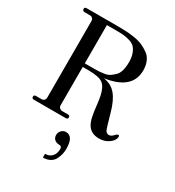

<svg xmlns="http://www.w3.org/2000/svg" viewBox="-227 -819 1138 1247"><g transform="rotate(30 342.0 -195.0)"><path d="M543 7Q484 7 457 -35Q443 -57 436 -89.5Q429 -122 424 -168Q419 -214 413 -241Q400 -301 370 -322Q340 -343 261 -343H220V-55Q220 -44 228 -36Q236 -28 246 -28H291Q306 -28 306 -14Q306 0 291 0H51Q36 0 36 -14Q36 -28 51 -28H94Q105 -28 112.5 -36Q120 -44 120 -55V-630Q120 -641 112.5 -649Q105 -657 94 -657H51Q45 -657 40.5 -661.5Q36 -666 36 -672Q36 -686 51 -686H291Q324 -686 350.5 -684.5Q377 -683 412 -677.5Q447 -672 473 -660.5Q499 -649 523 -632Q547 -615 559.5 -586Q572 -557 572 -520Q572 -376 374 -348H377Q435 -339 469 -298Q503 -257 525 -178Q554 -74 561 -61Q570 -45 587 -45Q604 -45 618 -61Q632 -77 642 -77Q649 -77 649 -67Q649 -40 617.5 -16.5Q586 7 543 7ZM220 -370H291Q314 -370 327.5 -371Q341 -372 364.5 -375.5Q388 -379 403 -389Q418 -399 434 -414.5Q450 -430 457.5 -457Q465 -484 465 -520Q465 -557 455 -583.5Q445 -610 431 -624Q417 -638 392 -645.5Q367 -653 345.5 -655Q324 -657 291 -657H220ZM290 296V268Q323 268 341.5 247Q360 226 360 192Q360 171 341 171Q319 171 305 159Q291 147 291 125Q291 106 305 91.5Q319 77 338 77Q394 77 394 171Q394 191 389.5 210.5Q385 230 375 250.5Q365 271 343 283.5Q321 296 290 296Z"/></g></svg>

Font: HK Venetian
Style: Regular
Weight: 400
Designer: Alfredo Marco Pradil
Foundry: Alfredo Marco Pradil
Version: Version 1.000;PS 001.000;hotconv 1.0.88;makeotf.lib2.5.64775